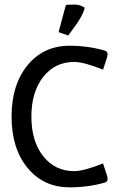

<svg xmlns="http://www.w3.org/2000/svg" viewBox="-20 -802 520 827"><path d="M232.4 -663.6Q232.9 -665 240.7 -694.8Q248.5 -724.6 255.6 -750.7Q262.7 -776.9 264.2 -780.8Q268.6 -782.2 303.2 -782.2Q310.1 -782.2 317.6 -780.5Q325.2 -778.8 330.1 -776.6Q335 -774.4 339.4 -772.2Q343.8 -770 344.2 -770Q344.2 -758.8 333.7 -738.3Q323.2 -717.8 311 -700.2Q298.8 -682.6 286.6 -666.3Q274.4 -649.9 273.9 -648.9Q270.5 -649.9 252 -656.7Q233.4 -663.6 232.4 -663.6ZM279.8 -605Q358.9 -605 431.6 -584Q443.4 -580.6 443.4 -568.8Q443.4 -561 439.9 -550.8L423.8 -502Q340.8 -535.2 299.8 -535.2Q216.8 -535.2 166 -470.5Q115.2 -405.8 115.2 -299.8Q115.2 -193.8 166 -129.4Q216.8 -64.9 299.8 -64.9Q340.8 -64.9 423.8 -98.1L439.9 -49.3Q443.4 -39.1 443.4 -31.2Q443.4 -19 431.6 -15.6Q360.4 4.9 279.8 4.9Q167.5 4.9 98.6 -78.9Q29.8 -162.6 29.8 -299.8Q29.8 -437 98.6 -521Q167.5 -605 279.8 -605Z"/></svg>

Font: Nikodecs
Style: Medium
Weight: 500
Version: Version 0.29